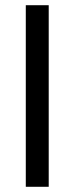

<svg xmlns="http://www.w3.org/2000/svg" viewBox="-20 -717 286 737"><path d="M79 -697H167V0H79Z"/></svg>

Font: HK Grotesk
Style: Regular
Weight: 400
Designer: Alfredo Marco Pradil
Foundry: Hanken Design Co.
Version: Version 3.001